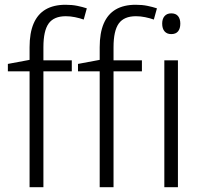

<svg xmlns="http://www.w3.org/2000/svg" viewBox="-20 -785 848 805"><path d="M281 -486H162V0H104V-486H13V-517L104 -534V-587Q104 -647 121 -686.5Q138 -726 171.5 -745.5Q205 -765 255 -765Q282 -765 304 -760.5Q326 -756 344 -750L331 -703Q314 -709 294.5 -713Q275 -717 256 -717Q206 -717 184 -686.5Q162 -656 162 -587V-532H281ZM575 -486H456V0H398V-486H307V-517L398 -534V-587Q398 -647 415 -686.5Q432 -726 465.5 -745.5Q499 -765 549 -765Q576 -765 598 -760.5Q620 -756 638 -750L625 -703Q608 -709 588.5 -713Q569 -717 550 -717Q500 -717 478 -686.5Q456 -656 456 -587V-532H575ZM726 -532V0H669V-532ZM698 -729Q717 -729 726.5 -717.5Q736 -706 736 -686Q736 -665 726.5 -653.5Q717 -642 698 -642Q680 -642 670 -653.5Q660 -665 660 -686Q660 -706 670 -717.5Q680 -729 698 -729Z"/></svg>

Font: Noto Sans Display Light
Style: Regular
Weight: 300
Designer: Monotype Design Team
Foundry: Monotype Imaging Inc.
Version: Version 2.003